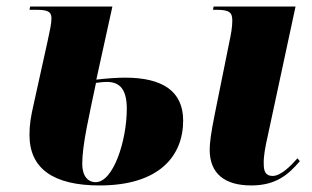

<svg xmlns="http://www.w3.org/2000/svg" viewBox="-20 -556 952 586"><path d="M284 10C466 10 539 -80 539 -188C539 -277 477 -319 362 -319C340 -319 307 -317 274 -313L323 -536H72L70 -526H95C133 -526 137 -515 137 -499C137 -483 132 -462 125 -429L83 -239C74 -199 70 -177 70 -144C70 -42 142 10 284 10ZM747 10C823 10 861 -24 895 -64L888 -73C867 -49 837 -19 812 -19C790 -19 785 -34 785 -55C784 -78 789 -105 798 -145L882 -536H632L630 -526H643C681 -526 689 -517 689 -493C689 -473 685 -451 680 -428L636 -210C623 -147 620 -117 620 -99C620 -26 666 10 747 10ZM272 0C248 0 231 -19 231 -56C231 -115 253 -207 273 -303C287 -305 296 -306 306 -306C346 -306 367 -283 367 -224C367 -127 326 0 272 0Z"/></svg>

Font: Noto Serif Display Condensed Black
Style: Italic
Weight: 900
Width: 3
Italic angle: -12°
Designer: Monotype Design Team
Foundry: Monotype Imaging Inc.
Version: Version 2.009